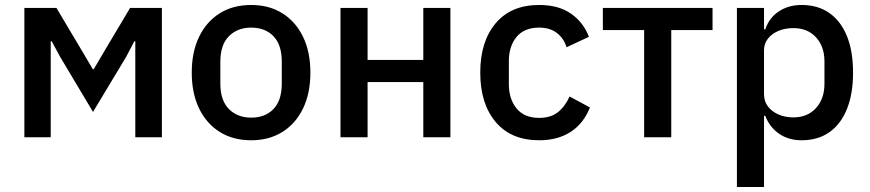

<svg xmlns="http://www.w3.org/2000/svg" viewBox="-20 -552 3497 772"><path d="M78 0V-520H207L307 -352L353 -274H357L403 -352L503 -520H631V0H524V-320V-386H520L487 -323L354 -102L222 -323L188 -386H184V-323V0Z M990 12Q917 12 863.5 -21.5Q810 -55 780.5 -116Q751 -177 751 -260Q751 -343 780.5 -404Q810 -465 863.5 -498.5Q917 -532 990 -532Q1062 -532 1115.5 -498.5Q1169 -465 1198.5 -404Q1228 -343 1228 -260Q1228 -177 1198.5 -116Q1169 -55 1115.5 -21.5Q1062 12 990 12ZM990 -79Q1046 -79 1079.5 -113.5Q1113 -148 1113 -216V-304Q1113 -372 1079.5 -406.5Q1046 -441 990 -441Q935 -441 900.5 -406.5Q866 -372 866 -304V-216Q866 -148 900.5 -113.5Q935 -79 990 -79Z M1349 0V-520H1458V-311H1682V-520H1791V0H1682V-222H1458V0Z M2148 12Q2035 12 1973 -61.5Q1911 -135 1911 -260Q1911 -385 1973 -458.5Q2035 -532 2148 -532Q2226 -532 2276 -497Q2326 -462 2348 -404L2258 -362Q2247 -398 2219 -419.5Q2191 -441 2148 -441Q2088 -441 2057 -403.5Q2026 -366 2026 -306V-214Q2026 -154 2057 -116Q2088 -78 2148 -78Q2195 -78 2224 -101.5Q2253 -125 2270 -164L2352 -120Q2327 -56 2275 -22Q2223 12 2148 12Z M2570 0V-431H2404V-520H2845V-431H2679V0Z M2943 200V-520H3052V-434H3057Q3073 -481 3112 -506.5Q3151 -532 3203 -532Q3269 -532 3315 -499.5Q3361 -467 3385.5 -406.5Q3410 -346 3410 -260Q3410 -175 3385.5 -114Q3361 -53 3315 -20.5Q3269 12 3203 12Q3151 12 3113 -14Q3075 -40 3057 -86H3052V200ZM3170 -80Q3227 -80 3261 -117.5Q3295 -155 3295 -215V-305Q3295 -365 3261 -402Q3227 -439 3170 -439Q3137 -439 3110.5 -428Q3084 -417 3068 -397Q3052 -377 3052 -350V-174Q3052 -144 3068 -123.5Q3084 -103 3110.5 -91.5Q3137 -80 3170 -80Z"/></svg>

Font: IBM Plex Sans Medium
Style: Regular
Weight: 500
Designer: Mike Abbink, Paul van der Laan, Pieter van Rosmalen
Foundry: Bold Monday
Version: Version 3.201